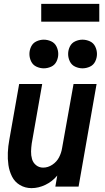

<svg xmlns="http://www.w3.org/2000/svg" viewBox="-20 -964 540 992"><path d="M206 -611Q187 -611 168.5 -619.5Q150 -628 141 -646.5Q132 -665 132 -685Q132 -705 141 -723.5Q150 -742 168.5 -750.5Q187 -759 206 -759Q226 -759 244.5 -750.5Q263 -742 272 -723.5Q281 -705 281 -685Q281 -665 272 -646.5Q263 -628 244.5 -619.5Q226 -611 206 -611ZM406 -611Q387 -611 368.5 -619.5Q350 -628 341 -646.5Q332 -665 332 -685Q332 -705 341 -723.5Q350 -742 368.5 -750.5Q387 -759 406 -759Q426 -759 444.5 -750.5Q463 -742 472 -723.5Q481 -705 481 -685Q481 -665 472 -646.5Q463 -628 444.5 -619.5Q426 -611 406 -611ZM143 8Q110 8 83 -8Q56 -24 42 -52Q28 -80 23.5 -111.5Q19 -143 20.5 -176Q22 -209 28 -241L79 -530H198L144 -223Q141 -202 140.5 -181.5Q140 -161 145.5 -142Q151 -123 166.5 -110.5Q182 -98 203 -98Q228 -98 250.5 -113Q273 -128 285 -151Q297 -174 301 -200L360 -530H479L386 0H266L276 -58L275 -56Q250 -26 214.5 -9Q179 8 143 8ZM193 -852V-944H493V-852Z"/></svg>

Font: Iosevka SS08
Style: Bold Italic
Weight: 700
Italic angle: -10°
Monospace: yes
Designer: Belleve Invis
Foundry: Belleve Invis
Version: 2.1.0; ttfautohint (v1.8.2)